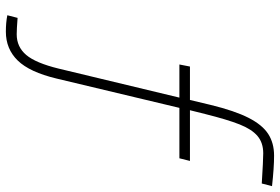

<svg xmlns="http://www.w3.org/2000/svg" viewBox="-170 -542 955 655"><g transform="rotate(90 307.5 -214.5)"><path d="M32 238 41 203Q80 206 97 206Q140 206 167.5 173.5Q195 141 214 63L313 -349H200L207 -385H321L338 -456Q358 -538 382 -585Q406 -632 437 -652Q468 -672 511 -672Q552 -672 615 -665L606 -630Q526 -635 503 -635Q467 -635 444 -615.5Q421 -596 404.5 -554.5Q388 -513 369 -437L356 -385H529L520 -349H348L248 70Q226 162 186.5 202.5Q147 243 88 243Q57 243 32 238Z"/></g></svg>

Font: Cairo ExtraLight
Style: Italic
Weight: 275
Italic angle: -13°
Designer: Mohamed Gaber, Accademia di Belle Arti di Urbino and others
Foundry: Kief Type Foundry, Accademia di Belle Arti di Urbino and others
Version: Version 3.011